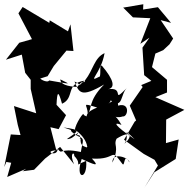

<svg xmlns="http://www.w3.org/2000/svg" viewBox="-45 -809 891 907"><path d="M222 -314C225 -376 230 -385 248 -319C310 -346 262 -415 355 -428C285 -374 372 -395 307 -424C328 -372 336 -345 447 -410C367 -330 391 -288 369 -273C370 -314 333 -326 414 -301C334 -269 385 -248 350 -266C355 -290 309 -221 309 -195C289 -209 358 -173 367 -117C388 -117 357 -133 357 -78C399 -136 330 -91 336 -155C324 -146 348 -175 316 -170C262 -204 323 -185 255 -207C342 -195 326 -191 271 -152C307 -149 338 -210 317 -168C361 -154 345 -145 337 -91C230 -114 252 -73 227 -107C229 -64 155 -95 221 -99L193 -208L232 -199L267 -265ZM62 0 116 -7 168 -60 239 -115 305 -33C281 -85 307 -95 306 -72C350 -27 292 -21 362 -49C370 43 307 41 341 -58C398 -32 430 -17 389 -60C511 -52 472 -118 533 -35C546 -17 539 -94 566 -42C569 -62 484 -95 486 -41C522 -120 488 -121 506 -154C572 -195 586 -169 543 -130C573 -170 524 -216 591 -151C492 -219 489 -235 529 -219C492 -284 489 -244 535 -259C559 -255 572 -327 513 -310C513 -353 488 -332 469 -321C418 -331 471 -302 478 -335C538 -290 522 -365 556 -395C473 -312 554 -406 457 -386C505 -390 493 -432 436 -499C424 -502 432 -472 427 -448C361 -414 432 -460 449 -558C400 -536 396 -479 357 -430C353 -407 349 -441 320 -398C272 -401 240 -411 240 -434C288 -409 299 -410 187 -429C182 -418 153 -429 145 -438L180 -449L209 -497L269 -570L302 -568L288 -694L276 -661L190 -713L188 -701L62 -776L42 -746L106 -624L46 -607L-17 -527L58 -551L74 -465L100 -432V-389L126 -274L21 -308L39 -219L52 -171L6 -174L-25 -20L-15 -44L8 -40L-11 27L79 -12ZM763 -701 701 -775 631 -764 632 -789 537 -773 583 -727 665 -723 618 -602 661 -631 628 -584 636 -454 670 -427 622 -407 629 -398 568 -310 598 -240 591 -234 541 -149 634 -82 685 -54 701 -27 637 78 684 5 785 -58 799 -150 739 -133 740 -244 826 -290 689 -350 744 -372V-432L673 -492L689 -556L726 -572L756 -600L773 -627L714 -714Z"/></svg>

Font: Hussar Lance
Style: Regular
Weight: 700
Foundry: Cannot Into Space Fonts, PlusOne Fonts
Version: Version 2.27